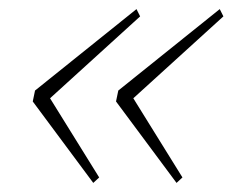

<svg xmlns="http://www.w3.org/2000/svg" viewBox="-20 -503 511 422"><path d="M52 -280 57 -304 280 -483 288 -467 90 -287 198 -113 185 -101ZM235 -280 240 -304 463 -483 471 -467 273 -287 381 -113 368 -101Z"/></svg>

Font: IBM Plex Serif ExtLt
Style: Italic
Weight: 200
Italic angle: -14°
Designer: Mike Abbink, Paul van der Laan, Pieter van Rosmalen
Foundry: Bold Monday
Version: Version 3.001